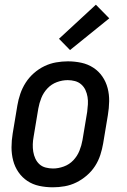

<svg xmlns="http://www.w3.org/2000/svg" viewBox="-20 -789 540 817"><path d="M205 8Q175 8 147 2Q119 -4 96.5 -19Q74 -34 58.5 -56.5Q43 -79 36 -106Q29 -133 29 -162Q29 -191 34 -221L54 -341Q58 -365 66.5 -390Q75 -415 89.5 -437.5Q104 -460 124.5 -478Q145 -496 169 -507.5Q193 -519 218.5 -523.5Q244 -528 269 -528Q298 -528 326 -522Q354 -516 377 -501Q400 -486 415.5 -463.5Q431 -441 438 -414Q445 -387 444.5 -358Q444 -329 439 -299L419 -179Q415 -155 407 -130Q399 -105 384.5 -82.5Q370 -60 349 -42Q328 -24 304.5 -12.5Q281 -1 255.5 3.5Q230 8 205 8ZM206 -72Q228 -72 251.5 -80.5Q275 -89 292 -107Q309 -125 318 -147.5Q327 -170 331 -193L351 -313Q353 -329 354 -345Q355 -361 352.5 -376.5Q350 -392 343.5 -406Q337 -420 325.5 -430Q314 -440 299 -444Q284 -448 268 -448Q245 -448 222 -439.5Q199 -431 182 -413Q165 -395 156 -372.5Q147 -350 143 -327L123 -207Q120 -191 119.5 -175Q119 -159 121.5 -143.5Q124 -128 130.5 -114Q137 -100 148 -90Q159 -80 174.5 -76Q190 -72 206 -72ZM278 -576 231 -624 388 -769 445 -711Z"/></svg>

Font: Iosevka SS04 Medium
Style: Italic
Weight: 500
Italic angle: -9°
Monospace: yes
Designer: Belleve Invis
Foundry: Belleve Invis
Version: Version 19.0.0; ttfautohint (v1.8.4)